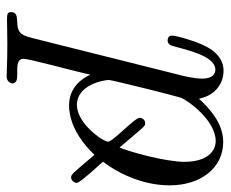

<svg xmlns="http://www.w3.org/2000/svg" viewBox="-76 -406 676 563"><g transform="rotate(90 261.5 -124.0)"><path d="M15 181C15 191 20 193 37 193C52 193 74 192 109 192C166 192 185 194 204 194C216 194 224 185 224 177C224 173 222 170 219 167C214 163 204 163 194 163H188C170 163 152 162 152 145C152 126 185 10 198 -50H199C210 -27 235 11 289 11C318 11 373 0 433 -63H434C486 -2 490 5 500 5C507 5 513 -1 515 -7C515 -8 516 -9 516 -10C516 -16 508 -29 454 -88V-89C482 -125 523 -199 523 -284C523 -375 472 -441 396 -441C339 -441 296 -399 269 -370C258 -423 219 -442 187 -442C134 -442 111 -387 98 -347C91 -325 84 -302 84 -290C84 -280 93 -278 98 -278C104 -278 111 -281 114 -292C124 -324 141 -418 184 -418C194 -418 210 -412 210 -380C210 -353 201 -319 199 -312L91 119C88 130 85 142 79 150C60 175 15 150 15 181ZM214 -106C214 -115 262 -306 266 -317C276 -341 334 -419 393 -419C423 -419 454 -394 454 -327C454 -273 425 -167 412 -137C350 -210 350 -212 342 -212H340C331 -212 325 -204 325 -196C325 -181 395 -118 395 -103C395 -90 343 -12 287 -12C229 -12 214 -89 214 -106Z"/></g></svg>

Font: CMU Serif
Style: Italic
Weight: 500
Italic angle: -14.04°
Version: Version 0.7.0